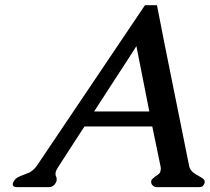

<svg xmlns="http://www.w3.org/2000/svg" viewBox="-20 -727 826 756"><path d="M567.9 -288.1 517.1 -545.4Q487.3 -498 438.5 -423.8Q390.1 -349.6 350.6 -288.1ZM785.6 -6.3Q784.7 -2.9 780.3 3.4Q775.9 9.8 762.7 9.8H597.7Q588.9 9.8 582.5 4.4Q576.7 -1 575.7 -5.9Q574.7 -10.7 575.7 -15.6Q577.1 -21 585.4 -27.3Q593.8 -34.2 600.1 -38.1Q606.4 -42 608.9 -45.9Q611.3 -49.8 612.3 -55.7Q613.8 -61.5 612.8 -68.8L579.6 -229H312.5Q290 -194.3 262.7 -152.3Q235.4 -110.4 219.2 -85Q202.6 -59.6 201.2 -55.2Q199.7 -50.3 198.7 -46.9Q198.2 -43.5 198.7 -39.6Q198.7 -35.6 201.2 -31.2Q203.6 -26.9 203.1 -21.5Q202.6 -16.1 202.6 -13.7Q201.7 -10.3 199.7 -7.3Q189.9 9.8 173.3 9.8H47.4Q30.3 9.8 30.3 -1Q30.3 -2.9 30.8 -4.9Q31.2 -7.8 33.7 -11.7Q39.6 -25.4 58.1 -32.7Q76.7 -40 97.2 -48.3Q114.7 -59.1 125 -74.2L550.8 -706.5H598.1Q610.4 -642.1 627 -558.6Q644 -475.1 661.6 -386.7Q679.2 -298.3 696.3 -214.8Q713.4 -131.3 724.6 -74.2Q727.5 -58.6 739.7 -48.8Q752 -39.1 761.7 -34.7Q771 -29.3 778.3 -24.4Q785.2 -19.5 785.6 -14.6Q786.1 -12.2 786.1 -10.3Q786.1 -7.8 785.6 -6.3Z"/></svg>

Font: Caudex
Style: Bold
Weight: 700
Italic angle: -13°
Version: Version 1.04